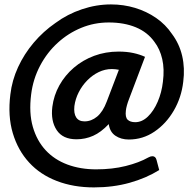

<svg xmlns="http://www.w3.org/2000/svg" viewBox="-20 -711 844 852"><path d="M396.6 120.6Q306.1 120.6 232.3 92.2Q158.4 63.9 109.3 10.2Q59.6 -43.6 36.8 -120Q14 -196.4 26 -292Q33.2 -354.2 60.1 -412.8Q87 -471.3 129.4 -521.4Q171.9 -571.6 226 -609Q279.6 -648.5 343.6 -669.9Q407.5 -691.4 472.4 -691.4Q528.2 -691.4 579.3 -676Q630.3 -660.6 672.7 -631.4Q715 -602.2 743.3 -560.1Q775.8 -516.8 788.4 -462.8Q801 -408.7 793.1 -348Q785.1 -278.4 751.2 -220.3Q717.3 -162.1 665.6 -127Q614 -91.9 551.6 -91.9Q517.1 -91.9 492.3 -108.6Q467.4 -125.3 462.6 -160.3Q428.2 -123.9 393.3 -108.4Q358.4 -92.9 319.4 -92.9Q258.6 -92.9 231.6 -133.6Q204.6 -174.3 212.2 -236.8Q218.7 -287.8 243.4 -332.2Q268.2 -376.7 307.6 -410.5Q347.1 -444.4 397.8 -463.3Q448.4 -482.1 506.3 -482.1Q542.1 -482.1 571.4 -475.8Q600.7 -469.4 623.5 -458.8L553.2 -273.1Q546.8 -257 543.2 -243.5Q539.5 -230 538.5 -219.7Q535.1 -190.8 546.4 -179.8Q557.7 -168.8 580.1 -168.8Q610.4 -168.8 636.4 -193.9Q662.3 -218.9 679.9 -259.8Q697.5 -300.7 702.9 -348Q710.2 -404.5 699.9 -449Q689.6 -493.5 665.3 -525.2Q634.8 -568.2 582.9 -589.8Q531 -611.3 462.6 -611.3Q398.4 -611.3 340.6 -587.5Q282.8 -563.7 236.7 -521.6Q189.4 -478.9 158 -419.6Q126.7 -360.4 118.2 -292Q107.8 -209.8 125.7 -148.1Q143.5 -86.4 182.8 -44.1Q221.5 -2.4 279.1 19.1Q336.7 40.5 406.4 40.5Q478.4 40.5 537.8 25.7Q597.1 10.9 638 -12.2Q648.2 -17.8 656.1 -17.8Q670.4 -17.8 674.6 -1.4L686.5 43.6Q628.5 79.6 555.3 100.1Q482 120.6 396.6 120.6ZM355.1 -172.4Q385.4 -172.4 411.1 -193.7Q436.7 -215.1 453.8 -260.6L507.5 -401.3Q500.2 -402.7 492.3 -403.7Q484.3 -404.6 476.2 -404.6Q445.9 -404.6 418 -391.1Q390.1 -377.6 367.3 -354.4Q344.5 -331.3 329.5 -301.9Q314.5 -272.6 310.1 -240.4Q306.6 -207.8 318.1 -190.1Q329.5 -172.4 355.1 -172.4Z"/></svg>

Font: Aleo
Style: Italic
Weight: 400
Italic angle: -7°
Designer: Alessio Laiso
Foundry: Alessio Laiso
Version: Version 2.001;gftools[0.9.29]